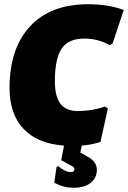

<svg xmlns="http://www.w3.org/2000/svg" viewBox="-20 -678 604 906"><path d="M396 -658Q491 -658 564 -631L511 -472L497 -465Q443 -496 378 -496Q302 -496 270.5 -448Q239 -400 239 -295Q239 -222 265.5 -188Q292 -154 348 -154Q414 -154 475 -175L489 -166L454 -8Q408 6 366 9L359 42L393 61Q437 84 437 124Q437 161 408 184.5Q379 208 328 208Q279 208 236 184L247 109L255 106Q288 134 315 134Q331 134 331 120Q331 111 319 105L269 78L282 9Q157 0 91 -70Q25 -140 25 -263Q25 -449 121.5 -553.5Q218 -658 396 -658Z"/></svg>

Font: Alegreya Sans SC Black
Style: Italic
Weight: 900
Italic angle: -7°
Designer: Juan Pablo del Peral
Foundry: Huerta Tipografica
Version: Version 2.007